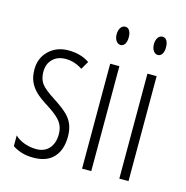

<svg xmlns="http://www.w3.org/2000/svg" viewBox="-108 -824 906 936"><g transform="rotate(15 345.5 -356.5)"><path d="M278.8 -132.8Q278.8 -65.9 243.7 -27.8Q209 9.8 142.1 9.8Q105 9.8 78.6 0.5Q51.8 -8.8 36.1 -20V-74.2Q54.7 -55.7 84 -44.9Q113.3 -34.2 145 -34.2Q186 -34.2 209.5 -61Q232.9 -87.9 232.9 -132.8Q232.9 -167.5 215.8 -191.9Q198.2 -217.3 151.9 -247.1Q97.7 -281.2 78.1 -301.8Q57.1 -323.2 46.9 -347.7Q36.1 -372.6 36.1 -408.2Q36.1 -465.3 74.7 -502.4Q113.8 -540 172.9 -540Q236.3 -540 279.8 -509.8L255.9 -469.2Q215.8 -496.1 170.9 -496.1Q129.9 -496.1 105.5 -471.7Q81.1 -447.3 81.1 -408.2Q81.1 -372.1 97.7 -349.1Q114.3 -325.7 168 -292Q218.3 -259.3 240.2 -236.3Q259.8 -216.3 269.5 -190.4Q278.8 -166 278.8 -132.8Z M378.9 -676.8Q378.9 -697.8 388.2 -710.9Q397 -723.1 411.1 -723.1Q424.3 -723.1 432.1 -710.9Q439.9 -698.7 439.9 -676.8Q439.9 -655.8 432.1 -643.6Q423.8 -630.9 411.1 -630.9Q397 -630.9 388.2 -643.6Q378.9 -656.7 378.9 -676.8ZM432.1 0H385.7V-529.8H432.1Z M566.9 -676.8Q566.9 -697.8 576.2 -710.9Q585 -723.1 599.1 -723.1Q612.3 -723.1 620.1 -710.9Q627.9 -698.7 627.9 -676.8Q627.9 -655.8 620.1 -643.6Q611.8 -630.9 599.1 -630.9Q585 -630.9 576.2 -643.6Q566.9 -656.7 566.9 -676.8ZM620.1 0H573.7V-529.8H620.1Z"/></g></svg>

Font: Germano
Style: Regular
Weight: 300
Width: 3
Foundry: Ascender Corporation
Version: Version 1.10; ttfautohint (v1.5)